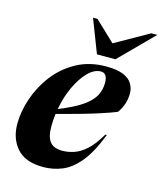

<svg xmlns="http://www.w3.org/2000/svg" viewBox="-112 -814 769 910"><g transform="rotate(15 273.0 -359.5)"><path d="M438 -211.5Q402.5 -119.5 362 -71Q321.5 -22.5 277.2 -4.8Q233 13 185.5 13Q97.5 13 56 -34Q14.5 -81 14.5 -154Q14.5 -214 36.5 -279Q58.5 -344 101.2 -399.8Q144 -455.5 207 -490.2Q270 -525 352 -525Q407 -525 437.8 -511.5Q468.5 -498 480.8 -476.2Q493 -454.5 493 -430.5Q493 -375.5 460.5 -331.5Q429.5 -319 383.2 -304Q337 -289 283.5 -274Q230 -259 177.5 -245.5Q173.5 -213.5 173.5 -182.5Q173.5 -131.5 192.5 -108.2Q211.5 -85 252.5 -85Q281.5 -85 311 -95Q340.5 -105 370.5 -132.2Q400.5 -159.5 431 -212ZM334 -495.5Q302 -495.5 271.2 -464.8Q240.5 -434 216.5 -382.8Q192.5 -331.5 181.5 -270.5Q256.5 -300.5 296.2 -328.5Q336 -356.5 351 -385.5Q366 -414.5 366 -447.5Q366 -495.5 334 -495.5ZM546.5 -732 384.5 -569H294L231 -732H253L351.5 -638.5L517 -732Z"/></g></svg>

Font: Newsreader 72pt
Style: Bold Italic
Weight: 700
Italic angle: -17°
Designer: Hugues Gentile
Foundry: Production Type
Version: Version 1.003; ttfautohint (v1.8.3)